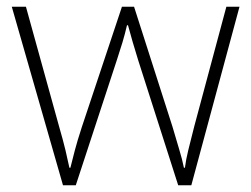

<svg xmlns="http://www.w3.org/2000/svg" viewBox="-20 -549 746 570"><path d="M390 -371Q381 -400 374 -424Q367 -448 360 -474H357Q351 -448 343.5 -423Q336 -398 327 -371L205 1H167L15 -529H57L155 -175Q168 -130 174.5 -102.5Q181 -75 186 -51H189Q195 -75 202 -102Q209 -129 223 -172L342 -529H378L492 -173Q503 -135 512 -105.5Q521 -76 526 -51H529Q532 -75 539 -103.5Q546 -132 557 -175L652 -529H691L548 1H509Z"/></svg>

Font: Noto Sans Bengali ExtraLight
Style: Regular
Weight: 200
Designer: Jelle Bosma - Monotype Design Team
Foundry: Monotype Imaging Inc.
Version: Version 2.003; ttfautohint (v1.8.4.7-5d5b)